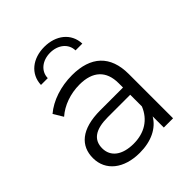

<svg xmlns="http://www.w3.org/2000/svg" viewBox="-204 -864 998 998"><g transform="rotate(-45 295.0 -365.5)"><path d="M55 -148C55 -56 130 5 247 5C332 5 396 -27 428 -82V0H496V-326C496 -461 420 -530 283 -530C200 -530 122 -504 69 -459L101 -406C145 -445 209 -468 276 -468C373 -468 425 -420 425 -329V-297H258C117 -297 55 -237 55 -148ZM125 -150C125 -213 170 -244 260 -244H425V-158C397 -89 338 -51 258 -51C174 -51 125 -89 125 -150ZM183 -608C184 -659 228 -693 285 -693C342 -693 386 -659 387 -608H437C434 -687 370 -736 285 -736C200 -736 136 -687 133 -608Z"/></g></svg>

Font: Malon Grotesk
Style: Regular
Weight: 400
Designer: Julieta Ulanovsky
Foundry: Julieta Ulanovsky
Version: Version 7.200